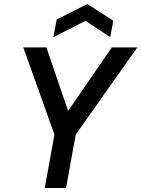

<svg xmlns="http://www.w3.org/2000/svg" viewBox="-20 -936 704 956"><path d="M203 0 251 -266 96 -700H211L319 -384L537 -700H664L357 -266L309 0ZM246 -751 262 -839 415 -916 544 -833 529 -751 408 -831H403Z"/></svg>

Font: DM Mono Medium
Style: Italic
Weight: 500
Italic angle: -10°
Designer: Colophon Foundry
Foundry: Colophon Foundry
Version: Version 1.000; ttfautohint (v1.8.2.53-6de2)